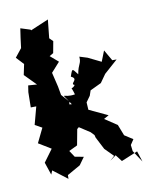

<svg xmlns="http://www.w3.org/2000/svg" viewBox="-121 -850 748 963"><g transform="rotate(-15 253.0 -368.5)"><path d="M233 -212 284 -172 299 -153 301 -140 328 -74 367 -27 342 -8 375 -28 398 8 484 -19 497 37 463 -26 462 -58 482 -83 442 -114 425 -172 366 -219 393 -231 302 -284 303 -322 327 -350 338 -375 397 -397 442 -450 426 -433 504 -491 482 -493 455 -551 429 -499 366 -537 327 -553C327 -515 313 -522 299 -469C277 -501 279 -511 260 -467C300 -445 241 -433 268 -422C244 -394 245 -435 257 -376C193 -370 186 -415 229 -332C192 -344 184 -316 215 -330L221 -348L189 -391L185 -436L174 -510L222 -555L184 -594L205 -604L221 -662L205 -681L223 -774L128 -743L126 -747L78 -767C70 -735 63 -703 56 -670L18 -630L50 -589L34 -536L86 -473L42 -480L34 -447L26 -370L54 -368L22 -280L56 -257L14 -187L86 -134L80 -150L22 -84L38 -18L48 -37L116 25L118 6L188 -26L219 -62L175 -74L156 -109L201 -126L223 -205Z"/></g></svg>

Font: Asimov Aggro
Style: Condensed
Weight: 500
Designer: Google
Version: Version 2.000980; 2014